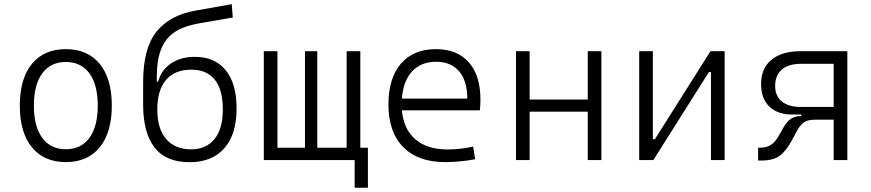

<svg xmlns="http://www.w3.org/2000/svg" viewBox="-20 -761 4142 913"><path d="M293 9.8Q189.5 9.8 131.8 -60.5Q74.2 -130.9 74.2 -258.8Q74.2 -387.2 131.8 -457.3Q189.5 -527.3 293 -527.3Q396.5 -527.3 454.1 -457.3Q511.7 -387.2 511.7 -258.8Q511.7 -130.9 454.1 -60.5Q396.5 9.8 293 9.8ZM293 -51.3Q365.7 -51.3 405.3 -105.5Q444.8 -159.7 444.8 -258.8Q444.8 -357.9 405.3 -412.1Q365.7 -466.3 293 -466.3Q220.7 -466.3 180.9 -412.1Q141.1 -357.9 141.1 -258.8Q141.1 -159.7 180.9 -105.5Q220.7 -51.3 293 -51.3Z M881.8 10.3Q768.1 10.3 714.4 -60.1Q660.6 -130.4 660.6 -263.7V-370.1Q660.6 -531.2 723.9 -610.1Q787.1 -689 908.7 -710.4L1082 -741.2L1086.9 -677.7L934.6 -651.4Q888.2 -643.6 849.9 -628.9Q811.5 -614.3 783.7 -586.4Q755.9 -558.6 740.7 -512.2Q725.6 -465.8 725.6 -394V-372.6H731.9Q747.6 -429.2 793.9 -460Q840.3 -490.7 906.7 -490.7Q1001.5 -490.7 1053.2 -427.2Q1105 -363.8 1105 -245.1Q1105 -122.1 1046.6 -55.9Q988.3 10.3 881.8 10.3ZM888.7 -50.8Q959.5 -50.8 999.5 -99.1Q1039.6 -147.5 1039.6 -240.2Q1039.6 -335 1001.2 -382.3Q962.9 -429.7 890.1 -429.7Q812 -429.7 770 -381.6Q728 -333.5 728 -240.2Q728 -147.5 770.8 -99.1Q813.5 -50.8 888.7 -50.8Z M1234.4 0V-517.6H1299.3V-58.6H1430.2V-517.6H1488.8V-58.6H1628.4V-517.6H1693.4V-58.6H1729.5V131.8H1666.5V0Z M2096.2 9.8Q1967.8 9.8 1897.5 -61.5Q1827.1 -132.8 1827.1 -263.7Q1827.1 -389.2 1886.5 -458.3Q1945.8 -527.3 2053.2 -527.3Q2153.8 -527.3 2209.2 -464.8Q2264.6 -402.3 2264.6 -287.1Q2264.6 -256.8 2261.7 -236.3H1891.1Q1898.9 -147 1955.1 -98.6Q2011.2 -50.3 2107.9 -50.3Q2168.5 -50.3 2230 -64L2239.3 -3.9Q2205.1 2.9 2168 6.3Q2130.9 9.8 2096.2 9.8ZM1891.1 -292H2202.1Q2202.1 -376 2163.3 -421.6Q2124.5 -467.3 2054.2 -467.3Q1981.9 -467.3 1939.5 -421.4Q1897 -375.5 1891.1 -292Z M2774.9 0V-230H2498.5V0H2433.6V-517.6H2498.5V-287.6H2774.9V-517.6H2839.8V0Z M3019.5 0V-517.6H3084.5V-99.1H3094.2L3358.4 -517.6H3425.8V0H3360.8V-418.5H3351.1L3086.9 0Z M3748.5 -216.3Q3677.2 -216.3 3638.2 -254.4Q3599.1 -292.5 3599.1 -361.8Q3599.1 -436 3648.4 -476.8Q3697.8 -517.6 3787.6 -517.6H4009.3V0H3944.3V-191.9H3856.9Q3820.3 -191.9 3802.2 -179Q3784.2 -166 3768.1 -135.7L3747.1 -96.2Q3718.8 -43 3687.7 -20.3Q3656.7 2.4 3601.6 2.4H3585V-58.6H3593.3Q3625 -58.6 3645.8 -72Q3666.5 -85.4 3682.6 -114.3L3705.1 -153.8Q3721.2 -182.6 3740.5 -195.8Q3759.8 -209 3787.6 -209H3790.5V-216.3ZM3944.3 -252.4V-457.5H3787.6Q3729.5 -457.5 3697.8 -430.2Q3666 -402.8 3666 -352.5Q3666 -304.7 3697.8 -278.6Q3729.5 -252.4 3787.6 -252.4Z"/></svg>

Font: CaskaydiaCove NFP Light
Style: Regular
Weight: 300
Designer: Aaron Bell
Foundry: Saja Typeworks
Version: Version 2111.001; VTT 6.35;Nerd Fonts 3.1.1